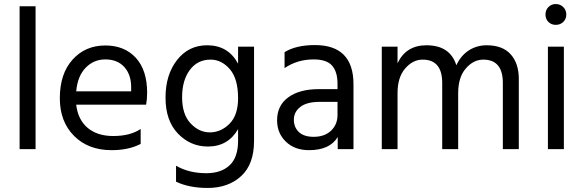

<svg xmlns="http://www.w3.org/2000/svg" viewBox="-20 -738 2887 950"><path d="M156 0H77V-707H156Z M676 -26Q617 5 532 5Q417 5 346.5 -65.5Q276 -136 276 -252Q276 -373 339 -443Q402 -513 501 -513Q596 -513 652 -452Q708 -391 708 -279Q708 -247 703 -220H357Q366 -145 414 -105Q462 -65 540 -65Q625 -65 676 -100ZM501 -444Q444 -444 404 -403Q364 -362 357 -286H629V-306Q629 -369 595 -406.5Q561 -444 501 -444Z M1237 -41Q1237 75 1173 133.5Q1109 192 1008 192Q916 192 851 161V82Q915 119 1001 119Q1074 119 1116 80Q1158 41 1158 -42V-99Q1108 -13 1009 -13Q922 -13 860.5 -77Q799 -141 799 -255Q799 -368 856 -441Q913 -514 1005 -514Q1109 -514 1158 -423V-507H1237ZM881 -257Q881 -172 923 -127.5Q965 -83 1018 -83Q1073 -83 1115.5 -125.5Q1158 -168 1158 -252Q1158 -349 1117 -396Q1076 -443 1022 -443Q957 -443 919 -391.5Q881 -340 881 -257Z M1532 -61Q1586 -61 1618 -91.5Q1650 -122 1650 -169V-234H1562Q1498 -234 1466 -209Q1434 -184 1434 -146Q1434 -108 1459 -84.5Q1484 -61 1532 -61ZM1651 -60Q1612 5 1509 5Q1438 5 1394.5 -37Q1351 -79 1351 -143Q1351 -216 1406.5 -256.5Q1462 -297 1558 -297H1650V-323Q1650 -383 1623 -413.5Q1596 -444 1532 -444Q1451 -444 1388 -401V-480Q1445 -515 1538 -515Q1729 -515 1729 -321V0H1651Z M2547 0H2468V-328Q2468 -443 2371 -443Q2323 -443 2285 -399.5Q2247 -356 2247 -277V0H2168V-328Q2168 -443 2071 -443Q2023 -443 1985 -399.5Q1947 -356 1947 -277V0H1869V-507H1947V-425Q1989 -514 2090 -514Q2207 -514 2238 -415Q2260 -463 2299.5 -488.5Q2339 -514 2388 -514Q2467 -514 2507 -469Q2547 -424 2547 -348Z M2770 0H2691V-507H2770ZM2767 -703Q2782 -688 2782 -666Q2782 -644 2767 -629.5Q2752 -615 2730 -615Q2708 -615 2693.5 -629.5Q2679 -644 2679 -666Q2679 -688 2693.5 -703Q2708 -718 2730 -718Q2752 -718 2767 -703Z"/></svg>

Font: Hind Guntur
Style: Regular
Weight: 400
Designer: Manushi Parikh, Hitesh Malaviya
Foundry: Indian Type Foundry
Version: Version 1.002;PS 1.0;hotconv 1.0.86;makeotf.lib2.5.63406; tt